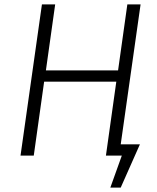

<svg xmlns="http://www.w3.org/2000/svg" viewBox="-20 -705 713 870"><path d="M527 -51H614L527 145H480L532 0H460L507 -335H180L133 0H73L170 -685H230L188 -386H515L557 -685H617Z"/></svg>

Font: Fira Sans Light
Style: Italic
Weight: 300
Italic angle: -8°
Designer: bBox Type GmbH & Carrois Corporate GbR & Edenspiekermann AG
Foundry: bBox Type GmbH & Carrois Corporate GbR & Edenspiekermann AG
Version: Version 4.301